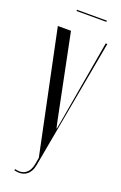

<svg xmlns="http://www.w3.org/2000/svg" viewBox="-156 -844 564 895"><g transform="rotate(20 126.0 -397.0)"><path d="M68.1 -699H2.9L129.8 -91.2L124 -58.6Q118.1 -24.8 97.2 -10.1Q76.4 4.6 44.2 -3.8L42.2 2.2Q78 11.6 101.8 -4.1Q125.5 -19.8 132 -57.2L248.5 -699H240.5L169.4 -288.5L162.2 -248.5H160.2L151.5 -288.5ZM209.1 -800.4H61V-794.4H209.1Z"/></g></svg>

Font: Moniqa Black
Style: Regular
Weight: 900
Designer: Rajesh Rajput
Foundry: Rajesh Rajput
Version: Version 1.000